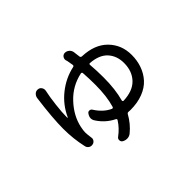

<svg xmlns="http://www.w3.org/2000/svg" viewBox="-122 -895 1245 1245"><g transform="rotate(-45 500.0 -273.0)"><path d="M597.7 -133.8Q596.7 -129.9 599.1 -127Q601.6 -124 604.5 -124Q691.4 -127 735.8 -173.3Q780.3 -219.7 780.3 -294.9Q780.3 -360.4 741.7 -402.8Q703.1 -445.3 624 -451.2Q620.1 -452.1 617.2 -449.2Q614.3 -446.3 615.2 -442.4Q620.1 -384.8 620.1 -323.2Q620.1 -213.9 597.7 -133.8ZM525.4 -574.2Q522.5 -588.9 530.8 -600.6Q539.1 -612.3 553.7 -613.3Q553.7 -613.3 554.7 -613.3Q571.3 -613.3 584 -602.5Q596.7 -591.8 599.6 -575.2Q603.5 -550.8 605.5 -528.3Q607.4 -519.5 617.2 -518.6Q729.5 -514.6 791 -452.1Q852.5 -389.6 852.5 -296.9Q852.5 -246.1 836.9 -201.7Q821.3 -157.2 790.5 -123Q759.8 -88.9 709.5 -69.3Q659.2 -49.8 594.7 -49.8Q586.9 -49.8 577.1 -50.8Q567.4 -51.8 562.5 -43Q531.2 13.7 482.4 53.7Q468.8 65.4 450.2 66.4Q448.2 66.4 447.3 66.4Q429.7 66.4 415 57.6Q404.3 50.8 403.8 37.1Q403.3 23.4 415 15.6Q460 -17.6 488.3 -62.5Q493.2 -70.3 484.4 -75.2Q420.9 -106.4 381.8 -167Q373 -180.7 373 -194.3Q373 -210 384.8 -226.6Q391.6 -237.3 403.8 -236.3Q416 -235.4 421.9 -224.6Q460 -165 513.7 -140.6Q523.4 -136.7 526.4 -146.5Q548.8 -220.7 548.8 -327.1Q548.8 -384.8 544.9 -437.5Q544.9 -441.4 541.5 -443.8Q538.1 -446.3 534.2 -445.3Q438.5 -424.8 372.6 -354Q306.6 -283.2 289.1 -200.2Q283.2 -171.9 283.2 -154.3Q283.2 -139.6 288.1 -103.5Q291 -89.8 282.7 -78.6Q274.4 -67.4 260.7 -65.4Q246.1 -62.5 233.9 -70.8Q221.7 -79.1 218.8 -93.8Q199.2 -179.7 199.2 -271.5Q199.2 -368.2 220.7 -531.2Q222.7 -547.9 234.9 -559.6Q247.1 -571.3 263.7 -569.3Q279.3 -568.4 288.1 -555.2Q296.9 -542 293.9 -526.4Q284.2 -483.4 276.4 -417Q268.6 -351.6 268.6 -307.6Q268.6 -302.7 270.5 -302.7Q272.5 -302.7 272.5 -303.7Q308.6 -383.8 377 -438Q445.3 -492.2 527.3 -509.8Q537.1 -511.7 536.1 -521.5Q532.2 -547.9 528.3 -566.4Q527.3 -570.3 525.4 -574.2Z"/></g></svg>

Font: Gen Jyuu GothicX Regular
Style: Regular
Weight: 400
Designer: [Source Han Sans]
Ryoko NISHIZUKA  (kana & ideographs); Paul D. Hunt (Latin, Greek & Cyrillic); Wenlong ZHANG  (bopomofo
Version: Version 1.002.20150607